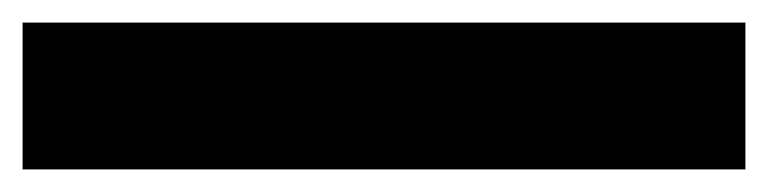

<svg xmlns="http://www.w3.org/2000/svg" viewBox="-22 50 680 170"><path d="M-2 200V70H638V200Z"/></svg>

Font: M PLUS 1p Black
Style: Regular
Weight: 900
Version: Version 1.061